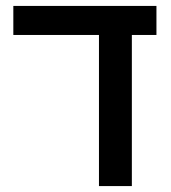

<svg xmlns="http://www.w3.org/2000/svg" viewBox="-20 -628 577 648"><path d="M314 -510H25V-608H508V-510H425V0H314Z"/></svg>

Font: IBM Plex Sans Hebrew Medm
Style: Regular
Weight: 500
Designer: Mike Abbink, Paul van der Laan, Pieter van Rosmalen, Yanek Iontef
Foundry: Bold Monday
Version: Version 1.3